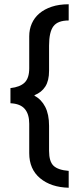

<svg xmlns="http://www.w3.org/2000/svg" viewBox="-20 -725 365 900"><path d="M302 -629Q251 -629 230.5 -602Q210 -575 210 -511V-393Q210 -347 192.5 -319.5Q175 -292 142 -279V-276Q174 -259 192 -224Q210 -189 210 -135V-18Q210 32 231 52Q252 72 302 76V155Q219 153 168 110.5Q117 68 117 -7V-145Q117 -190 96 -214.5Q75 -239 29 -241V-312Q74 -317 95.5 -338Q117 -359 117 -405V-555Q117 -587 129 -614.5Q141 -642 164.5 -662Q188 -682 222.5 -693.5Q257 -705 302 -705Z"/></svg>

Font: Mukta SemiBold
Style: Regular
Weight: 600
Designer: Girish Dalvi and Yashodeep Gholap
Foundry: Ek Type
Version: Version 2.538;PS 1.002;hotconv 16.6.51;makeotf.lib2.5.65220;